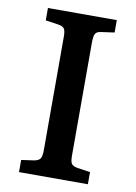

<svg xmlns="http://www.w3.org/2000/svg" viewBox="-81 -757 573 810"><g transform="rotate(10 205.5 -351.5)"><path d="M58 0V-52L114 -60Q133 -64 139 -74Q145 -84 145 -111V-595Q145 -621 138.5 -630Q132 -639 112 -642L58 -650V-703H353V-650L296 -642Q278 -640 272 -629.5Q266 -619 266 -591V-107Q266 -82 272 -73Q278 -64 298 -60L353 -52V0Z"/></g></svg>

Font: Literata 18pt Medium
Style: Regular
Weight: 500
Designer: Latin by Veronika Burian and Jose Scaglione. Greek by Irene Vlachou. Cyrillic by Vera Evstafieva.
Foundry: TypeTogether
Version: Version 3.103;gftools[0.9.29]